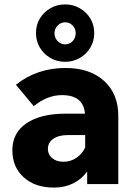

<svg xmlns="http://www.w3.org/2000/svg" viewBox="-20 -834 614 870"><path d="M224 16Q139 16 87.5 -30.5Q36 -77 36 -153Q36 -232 100 -275.5Q164 -319 279 -319H365Q358 -403 261 -403Q194 -403 133 -353L52 -450Q148 -526 277 -526Q387 -526 451.5 -467.5Q516 -409 516 -309V0H375V-57Q350 -22 311.5 -3Q273 16 224 16ZM267 -101Q300 -101 326.5 -119Q353 -137 366 -166V-222H288Q246 -222 221.5 -205Q197 -188 197 -159Q197 -134 216.5 -117.5Q236 -101 267 -101ZM407 -684Q407 -648 389.5 -618.5Q372 -589 342 -571.5Q312 -554 275 -554Q238 -554 208 -571.5Q178 -589 160.5 -618.5Q143 -648 143 -684Q143 -721 160.5 -750Q178 -779 208 -796.5Q238 -814 275 -814Q312 -814 342 -796.5Q372 -779 389.5 -750Q407 -721 407 -684ZM323 -684Q323 -704 309 -718.5Q295 -733 275 -733Q256 -733 241.5 -718.5Q227 -704 227 -684Q227 -662 241.5 -647.5Q256 -633 275 -633Q295 -633 309 -647.5Q323 -662 323 -684Z"/></svg>

Font: Wix Madefor Text ExtraBold
Style: Regular
Weight: 800
Designer: Dalton Maag Ltd
Foundry: Dalton Maag Ltd
Version: Version 3.100